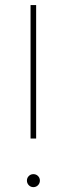

<svg xmlns="http://www.w3.org/2000/svg" viewBox="-20 -748 269 773"><path d="M103 -190.4V-727.5H125.5V-190.4ZM114.3 5.4Q103.5 5.4 95.9 -2.4Q88.4 -10.3 88.4 -21Q88.4 -31.7 95.9 -39.3Q103.5 -46.9 114.3 -46.9Q125.5 -46.9 133.1 -39.3Q140.6 -31.7 140.6 -21Q140.6 -10.3 133.1 -2.4Q125.5 5.4 114.3 5.4Z"/></svg>

Font: Inter 24pt Thin
Style: Regular
Weight: 250
Designer: Rasmus Andersson
Foundry: rsms
Version: Version 4.001;git-66647c0bb